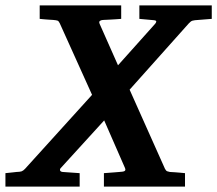

<svg xmlns="http://www.w3.org/2000/svg" viewBox="-64 -691 804 711"><path d="M658.2 -616.2Q647.5 -615.2 642.3 -611.1Q637.2 -606.9 634.8 -604L416 -358.9L546.9 -65.9Q550.8 -58.6 554.9 -56.9Q559.1 -55.2 564.9 -54.2Q573.2 -53.7 582 -53.2Q589.8 -52.7 599.9 -51.8Q609.9 -50.8 621.1 -49.8V0H320.8V-49.8Q330.6 -50.8 340.8 -51.3Q351.1 -51.8 359.4 -52.7Q368.7 -53.7 377.9 -54.2Q383.8 -54.7 388.4 -55.2Q393.1 -55.7 396.2 -57.1Q399.4 -58.6 400.1 -61.3Q400.9 -64 398.9 -68.8L321.8 -245.1L161.1 -68.8Q157.2 -64.9 158.4 -60.1Q159.7 -55.2 168 -54.2L231 -49.8V0H-43.9V-49.8Q-37.1 -50.8 -29.5 -51.3Q-22 -51.8 -16.1 -52.7Q-9.3 -53.7 -2.9 -54.2Q3.4 -54.7 7.8 -54.9Q12.2 -55.2 15.6 -56.4Q19 -57.6 22 -59.8Q24.9 -62 28.8 -65.9L276.9 -339.8L157.2 -605Q153.3 -613.3 148.7 -614.7Q144 -616.2 132.8 -617.2Q125 -617.2 116.7 -618.2Q109.9 -618.7 100.8 -619.4Q91.8 -620.1 83 -621.1V-670.9H384.8V-621.1Q372.6 -620.1 361.1 -619.4Q349.6 -618.7 339.8 -618.2Q328.6 -617.7 318.8 -617.2Q312 -617.2 306.6 -614Q301.3 -610.8 305.2 -602.1L373 -449.2L509.8 -602.1Q513.7 -606 514.6 -610.6Q515.6 -615.2 505.9 -616.2L452.1 -621.1V-670.9H720.2V-621.1Z"/></svg>

Font: Charis SIL
Style: Bold Italic
Weight: 700
Italic angle: -11°
Foundry: SIL International
Version: Version 4.112